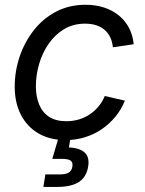

<svg xmlns="http://www.w3.org/2000/svg" viewBox="-20 -564 595 789"><path d="M250 11.7Q185.5 11.7 138.4 -15.6Q91.3 -43 65.9 -92.3Q40.5 -141.6 40.5 -208Q40.5 -271.5 60.8 -331.5Q81.1 -391.6 118.9 -439.7Q156.7 -487.8 210.4 -516.1Q264.2 -544.4 331.5 -544.4Q373 -544.4 408 -533Q442.9 -521.5 469 -500Q495.1 -478.5 510.5 -448.7Q525.9 -418.9 529.3 -382.3L443.8 -369.6Q441.9 -391.1 433.8 -408.9Q425.8 -426.8 411.6 -439.7Q397.5 -452.6 377 -459.7Q356.4 -466.8 329.6 -466.8Q280.8 -466.8 243.2 -444.1Q205.6 -421.4 179.7 -383.8Q153.8 -346.2 140.6 -300.5Q127.4 -254.9 127.4 -209Q127.4 -168 140.6 -135.3Q153.8 -102.5 181.4 -84.2Q209 -65.9 252.4 -65.9Q280.8 -65.9 305.4 -73.5Q330.1 -81.1 350.3 -95Q370.6 -108.9 386 -127.9Q401.4 -147 410.6 -169.4L493.2 -150.4Q478.5 -113.8 453.9 -84Q429.2 -54.2 397.5 -32.7Q365.7 -11.2 328.4 0.2Q291 11.7 250 11.7ZM158.2 204.1 166.5 152.8H224.1Q250 152.8 262.2 145.5Q274.4 138.2 277.3 121.1Q280.3 104 270.8 96.4Q261.2 88.9 234.9 88.9H194.8L228 -23.4H273.9L270 0L263.2 42Q308.1 43.9 328.4 63.2Q348.6 82.5 342.3 120.1Q335.4 163.6 304.2 183.8Q272.9 204.1 215.8 204.1Z"/></svg>

Font: Inter 20pt
Style: Italic
Weight: 400
Italic angle: -9.3988°
Version: Version 4.001;git-66647c0bb